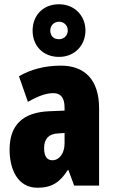

<svg xmlns="http://www.w3.org/2000/svg" viewBox="-20 -871 534 901"><path d="M257 -604C331 -604 381 -659 381 -728C381 -797 330 -851 257 -851C182 -851 133 -799 133 -727C133 -656 182 -604 257 -604ZM257 -687C230 -687 216 -704 216 -728C216 -752 234 -769 257 -769C280 -769 298 -752 298 -728C298 -704 280 -687 257 -687ZM266 -563C190 -563 123 -545 69 -513L111 -393C160 -421 198 -434 230 -434C266 -434 283 -411 283 -366V-352L211 -349C90 -344 25 -287 25 -169C25 -79 61 10 156 10C225 10 262 -17 298 -73H301L328 0H445V-363C445 -498 376 -563 266 -563ZM253 -245 283 -247V-198C283 -151 258 -119 226 -119C200 -119 187 -138 187 -176C187 -220 209 -243 253 -245Z"/></svg>

Font: Noto Sans Arabic ExtCond Blk
Style: Regular
Weight: 900
Width: 2
Designer: Monotype Design Team, Nadine Chahine, Nizar Qandah and Khaled Hosny
Foundry: Monotype Imaging Inc.
Version: Version 2.012